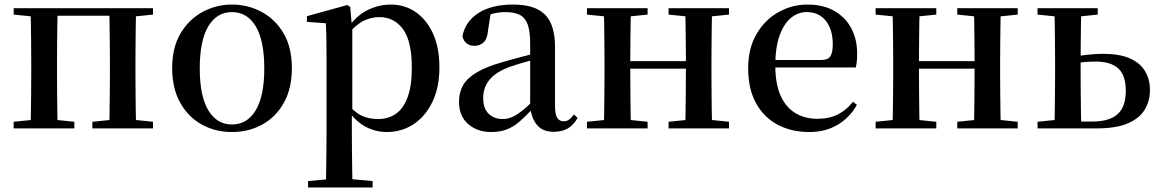

<svg xmlns="http://www.w3.org/2000/svg" viewBox="-20 -563 5080 842"><path d="M113 0Q115 -25 115.5 -66.5Q116 -108 116.5 -153Q117 -198 117 -232V-296Q117 -330 116.5 -374.5Q116 -419 115.5 -461Q115 -503 113 -527H233Q232 -503 231.5 -461Q231 -419 230.5 -374.5Q230 -330 230 -296V-232Q230 -198 230.5 -153Q231 -108 231.5 -66.5Q232 -25 233 0ZM459 0Q460 -25 460.5 -66.5Q461 -108 461.5 -153Q462 -198 462 -232V-296Q462 -330 461.5 -374.5Q461 -419 460.5 -461Q460 -503 459 -527H577Q576 -503 575.5 -461Q575 -419 574.5 -374.5Q574 -330 574 -296V-232Q574 -198 574.5 -153Q575 -108 575.5 -66.5Q576 -25 577 0ZM40 0V-29L149 -40H198L306 -29V0ZM385 0V-29L494 -40H544L651 -29V0ZM40 -499V-527H173V-488H149ZM518 -488V-527H651V-499L544 -488ZM173 -494V-527H518V-494Z M997 16Q924 16 864.5 -17Q805 -50 770 -113Q735 -176 735 -265Q735 -354 771.5 -416Q808 -478 868 -510.5Q928 -543 997 -543Q1067 -543 1127 -511Q1187 -479 1223.5 -417Q1260 -355 1260 -265Q1260 -175 1225 -112.5Q1190 -50 1130.5 -17Q1071 16 997 16ZM997 -17Q1064 -17 1101.5 -79.5Q1139 -142 1139 -263Q1139 -385 1101.5 -447.5Q1064 -510 997 -510Q931 -510 893.5 -447.5Q856 -385 856 -263Q856 -142 893.5 -79.5Q931 -17 997 -17Z M1331 259V231L1441 221H1503L1614 231V259ZM1409 259Q1410 221 1410.5 179Q1411 137 1411.5 95.5Q1412 54 1412 19V-299Q1412 -350 1411.5 -387.5Q1411 -425 1409 -461L1326 -467V-492L1503 -541L1516 -532L1523 -450L1525 -444V-77L1523 -65V19Q1523 53 1523.5 94.5Q1524 136 1524.5 178.5Q1525 221 1526 259ZM1676 16Q1629 16 1585.5 -6Q1542 -28 1505 -80H1492L1509 -101Q1541 -66 1571 -53.5Q1601 -41 1639 -41Q1681 -41 1714 -62.5Q1747 -84 1766.5 -134Q1786 -184 1786 -266Q1786 -383 1747 -435.5Q1708 -488 1644 -488Q1610 -488 1577 -473Q1544 -458 1503 -411L1490 -432H1500Q1538 -491 1588.5 -517Q1639 -543 1694 -543Q1755 -543 1803 -510Q1851 -477 1879 -415.5Q1907 -354 1907 -268Q1907 -180 1876.5 -116.5Q1846 -53 1794 -18.5Q1742 16 1676 16Z M2134 16Q2073 16 2033 -19Q1993 -54 1993 -117Q1993 -158 2011 -189.5Q2029 -221 2071.5 -246Q2114 -271 2185 -291Q2226 -303 2274 -315.5Q2322 -328 2362 -337V-312Q2322 -302 2281.5 -290.5Q2241 -279 2211 -268Q2153 -246 2126 -212.5Q2099 -179 2099 -133Q2099 -87 2123 -64Q2147 -41 2185 -41Q2204 -41 2224 -49Q2244 -57 2270 -77.5Q2296 -98 2331 -135L2344 -84H2314Q2284 -52 2258 -29.5Q2232 -7 2202.5 4.5Q2173 16 2134 16ZM2408 15Q2360 15 2335 -15Q2310 -45 2305 -96V-99V-372Q2305 -426 2294 -456Q2283 -486 2259 -498Q2235 -510 2196 -510Q2169 -510 2141 -503Q2113 -496 2078 -480L2132 -506L2120 -428Q2117 -392 2100.5 -377Q2084 -362 2062 -362Q2018 -362 2008 -404Q2020 -468 2077.5 -505.5Q2135 -543 2231 -543Q2326 -543 2370 -499Q2414 -455 2414 -356V-100Q2414 -60 2424 -45.5Q2434 -31 2452 -31Q2464 -31 2474 -37.5Q2484 -44 2497 -61L2513 -46Q2496 -15 2470.5 0Q2445 15 2408 15Z M2627 0Q2629 -25 2629.5 -66.5Q2630 -108 2630.5 -153Q2631 -198 2631 -232V-296Q2631 -330 2630.5 -374.5Q2630 -419 2629.5 -461Q2629 -503 2627 -527H2747Q2746 -503 2745.5 -460.5Q2745 -418 2744.5 -371.5Q2744 -325 2744 -287V-266Q2744 -215 2744.5 -163Q2745 -111 2745.5 -68Q2746 -25 2747 0ZM2984 0Q2986 -25 2986.5 -68Q2987 -111 2987.5 -163Q2988 -215 2988 -266V-287Q2988 -325 2987.5 -371.5Q2987 -418 2986.5 -460.5Q2986 -503 2984 -527H3103Q3102 -503 3101.5 -461Q3101 -419 3100.5 -374.5Q3100 -330 3100 -296V-232Q3100 -198 3100.5 -153Q3101 -108 3101.5 -66.5Q3102 -25 3103 0ZM2554 0V-29L2663 -40H2712L2820 -29V0ZM2554 -499V-527H2820V-499L2712 -488H2663ZM2912 0V-29L3020 -40H3070L3177 -29V0ZM2912 -499V-527H3177V-499L3070 -488H3020ZM2687 -262V-295H3044V-262Z M3529 16Q3451 16 3390.5 -16Q3330 -48 3295.5 -110.5Q3261 -173 3261 -264Q3261 -351 3297.5 -413.5Q3334 -476 3393.5 -509.5Q3453 -543 3521 -543Q3591 -543 3640 -514.5Q3689 -486 3714 -437.5Q3739 -389 3739 -328Q3739 -292 3733 -267H3311V-300H3582Q3611 -300 3621.5 -316Q3632 -332 3632 -369Q3632 -434 3601.5 -472Q3571 -510 3517 -510Q3479 -510 3448 -484Q3417 -458 3398.5 -406Q3380 -354 3380 -277Q3380 -195 3403.5 -143Q3427 -91 3469 -66.5Q3511 -42 3564 -42Q3617 -42 3655 -61.5Q3693 -81 3721 -117L3738 -103Q3706 -47 3653 -15.5Q3600 16 3529 16Z M3893 0Q3895 -25 3895.5 -66.5Q3896 -108 3896.5 -153Q3897 -198 3897 -232V-296Q3897 -330 3896.5 -374.5Q3896 -419 3895.5 -461Q3895 -503 3893 -527H4013Q4012 -503 4011.5 -460.5Q4011 -418 4010.5 -371.5Q4010 -325 4010 -287V-266Q4010 -215 4010.5 -163Q4011 -111 4011.5 -68Q4012 -25 4013 0ZM4250 0Q4252 -25 4252.5 -68Q4253 -111 4253.5 -163Q4254 -215 4254 -266V-287Q4254 -325 4253.5 -371.5Q4253 -418 4252.5 -460.5Q4252 -503 4250 -527H4369Q4368 -503 4367.5 -461Q4367 -419 4366.5 -374.5Q4366 -330 4366 -296V-232Q4366 -198 4366.5 -153Q4367 -108 4367.5 -66.5Q4368 -25 4369 0ZM3820 0V-29L3929 -40H3978L4086 -29V0ZM3820 -499V-527H4086V-499L3978 -488H3929ZM4178 0V-29L4286 -40H4336L4443 -29V0ZM4178 -499V-527H4443V-499L4336 -488H4286ZM3953 -262V-295H4310V-262Z M4663 0V-30H4771Q4844 -30 4880.5 -62Q4917 -94 4917 -164Q4917 -233 4884 -263Q4851 -293 4785 -293Q4754 -293 4726.5 -290Q4699 -287 4671 -281V-312Q4708 -318 4745.5 -322.5Q4783 -327 4818 -327Q4890 -327 4935 -307Q4980 -287 5001.5 -251Q5023 -215 5023 -168Q5023 -120 5000 -82Q4977 -44 4926 -22Q4875 0 4790 0ZM4604 0Q4605 -25 4605.5 -66.5Q4606 -108 4606.5 -153Q4607 -198 4607 -232V-296Q4607 -330 4606.5 -374.5Q4606 -419 4605.5 -461Q4605 -503 4604 -527H4722Q4721 -503 4720.5 -461Q4720 -419 4719.5 -374.5Q4719 -330 4719 -295V-232Q4719 -198 4719.5 -153Q4720 -108 4720.5 -66.5Q4721 -25 4722 0ZM4530 -499V-527H4794V-499L4688 -488H4638ZM4530 0V-29L4638 -40H4665V0Z"/></svg>

Font: Noto Serif TC SemiBold
Style: Regular
Weight: 600
Version: Version 2.002-H1;hotconv 1.1.0;makeotfexe 2.6.0